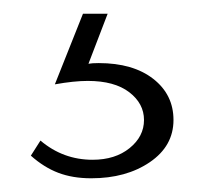

<svg xmlns="http://www.w3.org/2000/svg" viewBox="-20 -20 287 280"><path d="M233 155Q233 193 198.5 216.5Q164 240 113 240Q86 240 65 232Q44 224 25 207L39 185Q72 213 115 213Q148 213 169 196Q190 179 190 155Q190 131 168.5 114.5Q147 98 108 98Q88 98 60 103L101 0H137L109 73Q114 72 124 72Q174 72 203.5 95Q233 118 233 155Z"/></svg>

Font: Ysabeau Infant Light
Style: Regular
Weight: 300
Designer: Christian Thalmann (Catharsis Fonts)
Version: Version 0.003